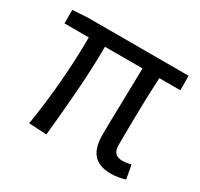

<svg xmlns="http://www.w3.org/2000/svg" viewBox="-123 -697 899 863"><g transform="rotate(30 327.0 -265.0)"><path d="M542 13C573 13 598 7 616 1L603 -69C583 -65 569 -63 560 -63C526 -63 509 -78 509 -116C509 -169 510 -344 517 -468H626V-543H103L25 -538V-468H151C151 -321 137 -153 112 0L204 5C219 -147 235 -315 235 -468H430C428 -348 423 -179 423 -122C423 -35 456 13 542 13Z"/></g></svg>

Font: GenYoGothic2 TW R
Style: Regular
Weight: 400
Version: Version 2.100;PS 2.1;hotconv 16.6.51;makeotf.lib2.5.65220 DE